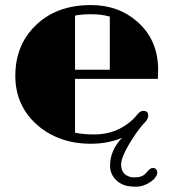

<svg xmlns="http://www.w3.org/2000/svg" viewBox="-20 -550 675 747"><path d="M454.6 -13.7Q398.9 9.3 334.2 9.3Q269.5 9.3 217 -9.8Q164.6 -28.8 125 -63.5Q39.6 -139.2 39.6 -254.9Q39.6 -373 116.7 -449.2Q198.2 -530.3 333.5 -530.3Q441.9 -530.3 515.6 -464.4Q595.2 -393.6 595.2 -278.3Q595.2 -261.7 594.2 -243.2H272V-33.7Q305.2 -26.9 346.7 -26.9Q434.6 -26.9 496.6 -85Q509.3 -97.7 514.6 -105Q525.9 -118.7 537.6 -118.7Q556.6 -118.7 556.6 -101.1Q556.6 -89.4 548.3 -79.6L550.3 -81.1Q521.5 -51.3 497.6 -13.7Q451.2 58.1 451.2 89.8Q451.2 124 479 135.7Q488.8 140.1 503.9 140.1Q533.2 140.1 546.6 124.8Q560.1 109.4 564.7 106.4Q569.3 103.5 576.2 103.5Q583 103.5 587.4 108.9Q591.8 114.3 591.8 121.8Q591.8 129.4 585.2 139.2Q578.6 148.9 566.4 157.2Q539.1 176.3 509 176.3Q479 176.3 461.9 169.7Q444.8 163.1 432.6 151.4Q408.2 127.9 408.2 94.7Q408.2 35.2 454.6 -13.7ZM407.2 -485.4Q375.5 -494.6 335.4 -494.6Q295.4 -494.6 272 -489.3V-278.8H407.2Z"/></svg>

Font: Limelight
Style: Regular
Weight: 400
Designer: Nicole Fally
Foundry: Nicole Fally
Version: Version 1.002